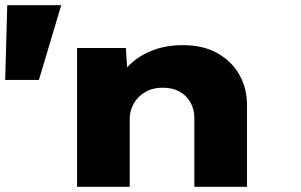

<svg xmlns="http://www.w3.org/2000/svg" viewBox="-67 -720 1162 740"><path d="M-47 -412 -39 -700H169L83 -412ZM230 0V-535H418L428 -387L376 -372Q387 -419 421.5 -458.5Q456 -498 511.5 -522Q567 -546 638 -546Q716 -546 771 -515Q826 -484 855.5 -432Q885 -380 885 -316V0H682V-264Q682 -299 667 -325.5Q652 -352 625 -367Q598 -382 561 -382Q527 -382 503 -370.5Q479 -359 463.5 -341.5Q448 -324 440.5 -303.5Q433 -283 433 -265V0H332Q281 0 255.5 0Q230 0 230 0Z"/></svg>

Font: Lexend Zetta Black
Style: Regular
Weight: 900
Designer: Bonnie Shaver-Troup, Thomas Jockin
Foundry: Lexend
Version: Version 1.007